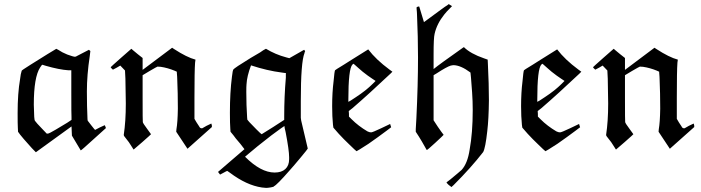

<svg xmlns="http://www.w3.org/2000/svg" viewBox="-20 -708 3421 937"><path d="M86 -363Q86 -365 128 -391.5Q170 -418 212 -444L255 -470L256 -469Q258 -468 260 -467Q262 -466 264 -465Q283 -452 308 -442Q338 -431 346 -431Q350 -431 358 -436L414 -465L421 -459L418 -434Q404 -342 404 -262Q404 -189 407 -126L408 -119L425 -97Q443 -74 444 -74L467 -86L491 -97Q492 -97 497 -83L436 -28Q377 26 374 26L331 -46L329 -91L155 35Q154 35 135.5 15Q117 -5 96 -29.5Q75 -54 68 -65L67 -86Q66 -100 66 -156Q66 -253 78 -322Q81 -349 86 -363ZM203 -387 187 -392Q184 -392 176 -379Q145 -332 145 -197Q145 -178 147 -138Q148 -121 151 -118Q156 -110 187 -78L208 -56H214Q221 -57 253 -76L308 -109L329 -123V-136Q328 -143 328 -257V-365H314Q269 -368 203 -387Z M531 -368Q520 -378 520 -380Q520 -381 572 -427L621 -470L629 -463Q634 -458 652.5 -443.5Q671 -429 676 -425V-367L820 -475L829 -469Q892 -428 934 -417L932 -402Q929 -362 929 -231V-128L939 -111Q942 -106 945.5 -101Q949 -96 950.5 -93.5Q952 -91 953.5 -88.5Q955 -86 956 -85Q957 -84 959 -83Q961 -82 962.5 -82Q964 -82 967 -82L988 -94Q1010 -105 1011 -105Q1012 -105 1014 -95V-88L895 18L840 -65L841 -77Q847 -111 848 -178Q848 -254 845 -321Q845 -326 844.5 -334Q844 -342 843.5 -347Q843 -352 843 -353V-358L832 -363Q798 -377 764 -382Q760 -382 755 -382.5Q750 -383 749 -383Q747 -383 711 -362L676 -341V-229Q676 -115 677 -112Q678 -106 697.5 -80Q717 -54 717 -53Q717 -52 675 -15Q633 22 632 22L631 20Q630 19 629 17.5Q628 16 627 14Q610 -15 588 -41Q584 -45 584 -50Q594 -116 594 -203Q594 -222 593 -265Q592 -308 592 -324L590 -364L567 -388L550 -378Q532 -368 531 -368Z M1054 144 1044 131 1109 75 1173 20 1153 -6Q1126 -37 1119 -48L1105 -65L1104 -79Q1102 -103 1102 -158Q1102 -257 1112 -334Q1116 -366 1118 -368Q1123 -376 1203 -425Q1214 -432 1249 -452Q1267 -465 1276 -469L1278 -470Q1324 -442 1377 -428L1392 -424L1464 -465L1469 -459V-458Q1468 -456 1467 -453.5Q1466 -451 1466 -449Q1448 -405 1448 -215V-133L1450 -119L1474 -17L1482 17Q1482 19 1447.5 60.5Q1413 102 1394 123Q1331 195 1317 201Q1317 204 1301.5 206.5Q1286 209 1279 209Q1274 209 1258 207Q1183 196 1102 135L1089 126Q1087 126 1071 135ZM1355 -354Q1284 -363 1205 -389Q1185 -336 1183 -296Q1182 -287 1182 -259Q1182 -195 1186 -135L1187 -124L1197 -112Q1207 -101 1231 -77Q1255 -53 1257 -53Q1258 -53 1313 -88L1367 -123V-141Q1367 -235 1375 -329Q1375 -334 1375 -339.5Q1375 -345 1375 -348L1376 -351Q1371 -351 1355 -354ZM1320 134Q1354 134 1372.5 117Q1391 100 1391 69V59Q1391 26 1374 -63Q1368 -87 1368 -93Q1366 -93 1304 -47Q1235 6 1179 54L1176 57Q1253 134 1320 134Z M1884 -103Q1884 -101 1886.5 -94.5Q1889 -88 1889 -87L1868 -71Q1824 -38 1778 -6Q1722 30 1720 30Q1719 30 1708.5 20Q1698 10 1683 -4.5Q1668 -19 1658 -29Q1634 -53 1607 -85L1605 -99Q1601 -139 1601 -190Q1601 -256 1608 -312Q1612 -358 1615 -365L1625 -372Q1636 -378 1657.5 -392Q1679 -406 1697 -417L1777 -467Q1815 -417 1880 -369L1895 -358L1886 -349Q1780 -249 1700 -180L1682 -166L1683 -152V-139L1696 -126Q1729 -93 1773 -67Q1783 -62 1791 -62Q1798 -62 1840 -82ZM1710 -393Q1706 -397 1705 -397Q1702 -395 1700 -393Q1680 -373 1680 -219V-211Q1683 -211 1717 -234Q1766 -266 1799 -299L1813 -313L1798 -323Q1775 -338 1750 -358Q1744 -363 1728 -377Q1712 -391 1710 -393Z M2145 -50Q2141 -45 2103.5 -10.5Q2066 24 2063 24Q2062 24 2057 14.5Q2052 5 2038.5 -18Q2025 -41 2009 -65V-78Q2010 -85 2012 -130Q2020 -296 2020 -427Q2020 -526 2015 -639Q2015 -643 2014.5 -649.5Q2014 -656 2013.5 -660.5Q2013 -665 2013 -667Q2013 -673 2014 -673.5Q2015 -674 2021 -676H2026L2049 -600L2132 -661Q2140 -667 2150 -674Q2160 -681 2165 -684L2170 -688L2186 -678Q2154 -646 2148 -637Q2112 -592 2101 -543Q2096 -524 2096 -442V-371Q2124 -394 2239 -475L2244 -478Q2276 -446 2343 -423L2360 -417L2361 -396Q2366 -297 2366 -218Q2365 -127 2358 -68Q2349 14 2338 34Q2280 109 2194 195L2183 205L2181 203Q2180 203 2175.5 199Q2171 195 2168 193Q2158 183 2159 182Q2160 182 2178 167.5Q2196 153 2214 137.5Q2232 122 2233 121Q2262 89 2272 22Q2287 -60 2287 -171Q2287 -215 2284 -257Q2277 -353 2276 -354Q2228 -390 2192 -390Q2188 -390 2180 -388Q2160 -382 2111 -350L2096 -341V-121Q2119 -85 2133 -66Z M2806 -103Q2806 -101 2808.5 -94.5Q2811 -88 2811 -87L2790 -71Q2746 -38 2700 -6Q2644 30 2642 30Q2641 30 2630.5 20Q2620 10 2605 -4.5Q2590 -19 2580 -29Q2556 -53 2529 -85L2527 -99Q2523 -139 2523 -190Q2523 -256 2530 -312Q2534 -358 2537 -365L2547 -372Q2558 -378 2579.5 -392Q2601 -406 2619 -417L2699 -467Q2737 -417 2802 -369L2817 -358L2808 -349Q2702 -249 2622 -180L2604 -166L2605 -152V-139L2618 -126Q2651 -93 2695 -67Q2705 -62 2713 -62Q2720 -62 2762 -82ZM2632 -393Q2628 -397 2627 -397Q2624 -395 2622 -393Q2602 -373 2602 -219V-211Q2605 -211 2639 -234Q2688 -266 2721 -299L2735 -313L2720 -323Q2697 -338 2672 -358Q2666 -363 2650 -377Q2634 -391 2632 -393Z M2885 -368Q2874 -378 2874 -380Q2874 -381 2926 -427L2975 -470L2983 -463Q2988 -458 3006.5 -443.5Q3025 -429 3030 -425V-367L3174 -475L3183 -469Q3246 -428 3288 -417L3286 -402Q3283 -362 3283 -231V-128L3293 -111Q3296 -106 3299.5 -101Q3303 -96 3304.5 -93.5Q3306 -91 3307.5 -88.5Q3309 -86 3310 -85Q3311 -84 3313 -83Q3315 -82 3316.5 -82Q3318 -82 3321 -82L3342 -94Q3364 -105 3365 -105Q3366 -105 3368 -95V-88L3249 18L3194 -65L3195 -77Q3201 -111 3202 -178Q3202 -254 3199 -321Q3199 -326 3198.5 -334Q3198 -342 3197.5 -347Q3197 -352 3197 -353V-358L3186 -363Q3152 -377 3118 -382Q3114 -382 3109 -382.5Q3104 -383 3103 -383Q3101 -383 3065 -362L3030 -341V-229Q3030 -115 3031 -112Q3032 -106 3051.5 -80Q3071 -54 3071 -53Q3071 -52 3029 -15Q2987 22 2986 22L2985 20Q2984 19 2983 17.5Q2982 16 2981 14Q2964 -15 2942 -41Q2938 -45 2938 -50Q2948 -116 2948 -203Q2948 -222 2947 -265Q2946 -308 2946 -324L2944 -364L2921 -388L2904 -378Q2886 -368 2885 -368Z"/></svg>

Font: MathJax_Fraktur
Style: Regular
Weight: 400
Version: Version 1.1